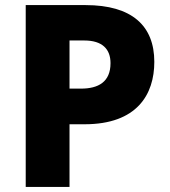

<svg xmlns="http://www.w3.org/2000/svg" viewBox="-20 -734 666 754"><path d="M316 -714H81V0H253V-246H312C518 -246 586 -363 586 -491C586 -633 498 -714 316 -714ZM311 -575C382 -575 414 -541 414 -486C414 -412 366 -386 298 -386H253V-575Z"/></svg>

Font: Noto Sans Thai Looped ExtraBold
Style: Regular
Weight: 800
Designer: Cadson Demak Team
Foundry: Cadson Demak Co., Ltd.
Version: Version 1.001